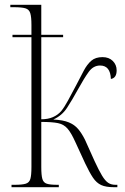

<svg xmlns="http://www.w3.org/2000/svg" viewBox="-20 -780 520 800"><path d="M28 0V-10H41Q72 -10 87 -14.5Q102 -19 106.5 -34.5Q111 -50 111 -84V-625H32V-635H111V-676Q111 -710 106 -725.5Q101 -741 85.5 -745.5Q70 -750 37 -750H23V-760H152V-635H243V-625H152V-283Q180 -283 200.5 -292Q221 -301 235 -317Q248 -333 263 -360.5Q278 -388 298 -426Q315 -459 329 -485.5Q343 -512 360.5 -527Q378 -542 407 -542Q434 -542 450 -526Q466 -510 466 -487Q466 -455 442 -451Q440 -507 397 -507Q369 -507 350 -481Q331 -455 304 -406Q281 -364 259.5 -331Q238 -298 202 -282Q243 -280 267 -270Q291 -260 306 -242Q321 -224 334 -198L374 -109Q392 -70 405 -48.5Q418 -27 430.5 -18.5Q443 -10 461 -10H469V0H455Q421 0 401.5 -9Q382 -18 367.5 -39.5Q353 -61 335 -99L294 -188Q277 -226 261.5 -244Q246 -262 221.5 -267Q197 -272 152 -272V-84Q152 -50 156.5 -34.5Q161 -19 175 -14.5Q189 -10 219 -10H225V0Z"/></svg>

Font: Noto Serif Display Condensed ExtraLight
Style: Regular
Weight: 200
Width: 3
Designer: Monotype Design Team
Foundry: Monotype Imaging Inc.
Version: Version 2.009